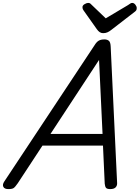

<svg xmlns="http://www.w3.org/2000/svg" viewBox="-72 -1286 960 1320"><path d="M-15 14Q-41 14 -49 -1.5Q-57 -17 -42 -39L578 -975Q592 -998 607 -1006.5Q622 -1015 646 -1015Q665 -1015 676.5 -1005.5Q688 -996 689 -964L733 -31Q735 -11 723.5 1.5Q712 14 686 14Q664 14 657 5.5Q650 -3 648 -23L636 -285H220L50 -26Q32 0 21.5 7Q11 14 -15 14ZM275 -365H633L609 -874ZM837 -1266Q849 -1266 858.5 -1254Q868 -1242 868 -1231Q868 -1221 865 -1216Q862 -1211 857 -1207L694 -1081Q679 -1069 666 -1063.5Q653 -1058 637 -1058Q624 -1058 613.5 -1065Q603 -1072 594 -1085L502 -1215Q497 -1223 496 -1228Q495 -1233 495 -1237Q495 -1249 509.5 -1257.5Q524 -1266 534 -1266Q544 -1266 549 -1261.5Q554 -1257 561 -1250L655 -1160L808 -1251Q815 -1255 822 -1260.5Q829 -1266 837 -1266Z"/></svg>

Font: Playwrite RO
Style: Regular
Weight: 400
Designer: Veronika Burian, José Scaglione
Foundry: TypeTogether
Version: Version 1.002